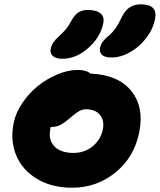

<svg xmlns="http://www.w3.org/2000/svg" viewBox="-20 -857 740 889"><path d="M496.1 -590.8Q465.3 -590.8 452.6 -602.8Q439.9 -614.7 442.9 -633.8Q446.3 -651.4 456.5 -664.8Q466.8 -678.2 486.8 -694.8Q500.5 -706.5 511.5 -721.4Q522.5 -736.3 527.6 -745.8Q532.7 -755.4 544.9 -779.8Q572.3 -836.9 630.9 -836.9Q670.9 -836.9 687.7 -820.6Q704.6 -804.2 698.2 -770Q689 -722.7 657 -680.9Q625 -639.2 581.8 -615Q538.6 -590.8 496.1 -590.8ZM269 -585Q238.8 -585 224.6 -597.7Q210.4 -610.4 214.8 -631.8Q221.2 -661.6 252.9 -689Q289.6 -721.2 307.1 -754.9Q323.2 -786.1 341.6 -798.6Q359.9 -811 386.2 -811Q426.8 -811 446.3 -794.2Q465.8 -777.3 457 -744.1Q442.4 -681.6 387.2 -633.3Q332 -585 269 -585ZM314 12.2Q219.7 12.2 151.6 -28.6Q83.5 -69.3 55.2 -137.5Q26.9 -205.6 43 -286.1Q52.2 -334 83.3 -379.9Q114.3 -425.8 155.5 -459Q196.8 -492.2 246.1 -512.7Q295.4 -533.2 339.8 -533.2Q378.9 -533.2 399.9 -516.1Q528.8 -510.3 588.4 -435.3Q647.9 -360.4 625 -246.1Q602.1 -129.4 514.9 -58.6Q427.7 12.2 314 12.2ZM212.9 -258.8Q203.1 -209 232.2 -179Q261.2 -148.9 320.8 -148.9Q370.6 -148.9 408.4 -179.2Q446.3 -209.5 456.1 -257.8Q464.4 -299.8 442.6 -325.4Q420.9 -351.1 377.9 -351.1Q373.5 -351.1 369.4 -350.6Q365.2 -350.1 360.8 -348.4Q356.4 -346.7 353.3 -345.7Q350.1 -344.7 345 -341.6Q339.8 -338.4 337.2 -336.7Q334.5 -335 328.6 -330.3Q322.8 -325.7 320.1 -323.7Q317.4 -321.8 310.1 -315.7Q302.7 -309.6 299.8 -307.1Q273.9 -285.2 256.6 -277.1Q239.3 -269 215.8 -269H214.8Q212.9 -263.2 212.9 -258.8Z"/></svg>

Font: Shantell Sans Normal
Style: Italic
Weight: 800
Italic angle: -11.31°
Designer: Stephen Nixon, Anya Danilova, Shantell Martin
Foundry: Arrow Type
Version: Version 1.006;[559af2be0]